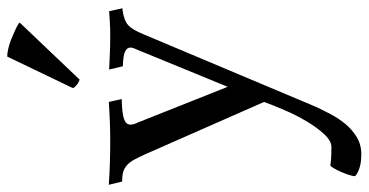

<svg xmlns="http://www.w3.org/2000/svg" viewBox="-285 -491 1023 533"><g transform="rotate(-90 226.5 -224.5)"><path d="M336 -716Q345 -716 358 -713Q371 -710 383.5 -705Q396 -700 408 -694.5Q420 -689 428 -684Q430 -682 430 -681L272 -515Q261 -518 250 -530Q249 -531 249 -535ZM355 -355Q357 -360 359 -364.5Q361 -369 361 -374Q361 -383 350.5 -388.5Q340 -394 309 -395L300 -433Q326 -432 345 -431Q364 -430 393 -430Q417 -430 430.5 -431Q444 -432 462 -433L470 -396H466Q436 -392 423 -380Q410 -368 398 -338L196 142Q188 159 176.5 181Q165 203 149.5 222Q134 241 113 254Q92 267 65 267Q24 267 4 250Q4 243 8 231Q12 219 17 208Q22 197 27 189Q32 181 34 181Q38 182 51 183Q64 184 85 184Q102 184 120.5 164Q139 144 156 115.5Q173 87 187 54.5Q201 22 210 -3L66 -330Q57 -350 50 -363Q43 -376 34.5 -383.5Q26 -391 15.5 -394Q5 -397 -11 -397L-20 -434Q9 -432 39 -431Q69 -430 99 -430Q128 -430 154.5 -431Q181 -432 210 -434L218 -398H214Q177 -397 162 -391.5Q147 -386 147 -374Q147 -365 153 -353L252 -104Z"/></g></svg>

Font: Lusitana
Style: Regular
Weight: 400
Designer: Ana Paula Megda
Foundry: Ana Paula Megda
Version: Version 1.000; ttfautohint (v1.1) -l 8 -r 50 -G 200 -x 14 -D